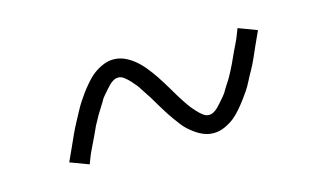

<svg xmlns="http://www.w3.org/2000/svg" viewBox="-40 -491 681 399"><g transform="rotate(-15 300.0 -291.0)"><path d="M381 -190Q373 -190 366 -192Q359 -194 352.5 -197.5Q346 -201 340 -205.5Q334 -210 328.5 -215Q323 -220 318.5 -226Q314 -232 309.5 -238Q305 -244 301 -250Q297 -256 293 -262.5Q289 -269 285 -275.5Q281 -282 277 -289Q273 -296 268.5 -302.5Q264 -309 260 -315.5Q256 -322 252.5 -326.5Q249 -331 243 -337.5Q237 -344 231 -348.5Q225 -353 219 -353Q213 -353 208 -350Q203 -347 199.5 -343.5Q196 -340 191.5 -335Q187 -330 182 -324Q177 -318 176 -315.5Q175 -313 172.5 -309.5Q170 -306 167.5 -301.5Q165 -297 162 -292.5Q159 -288 156.5 -283Q154 -278 151 -273Q148 -268 145.5 -262Q143 -256 140 -250Q137 -244 134 -237.5Q131 -231 127.5 -224Q124 -217 121 -209.5Q118 -202 115 -194L75 -209Q82 -224 88 -237.5Q94 -251 99.5 -263Q105 -275 111 -286Q117 -297 122 -306.5Q127 -316 132.5 -324.5Q138 -333 143.5 -340.5Q149 -348 157.5 -358Q166 -368 175 -375Q184 -382 195.5 -387Q207 -392 219 -392Q227 -392 234 -390Q241 -388 247.5 -384.5Q254 -381 260 -376.5Q266 -372 271.5 -366.5Q277 -361 281.5 -355.5Q286 -350 290.5 -344Q295 -338 299 -332Q303 -326 307 -319.5Q311 -313 315 -306.5Q319 -300 323 -293Q327 -286 331.5 -279Q336 -272 340 -266Q344 -260 347.5 -255.5Q351 -251 357 -244.5Q363 -238 369 -233.5Q375 -229 381 -229Q387 -229 392 -232Q397 -235 400.5 -238.5Q404 -242 408.5 -247Q413 -252 418 -258Q423 -264 424 -266Q425 -268 427.5 -272Q430 -276 432.5 -280Q435 -284 438 -288.5Q441 -293 443.5 -298Q446 -303 449 -308.5Q452 -314 454.5 -319.5Q457 -325 460 -331.5Q463 -338 466 -344.5Q469 -351 472.5 -358Q476 -365 479 -372.5Q482 -380 485 -388L525 -373Q518 -358 512 -344.5Q506 -331 500.5 -318.5Q495 -306 489 -295.5Q483 -285 478 -275Q473 -265 467.5 -257Q462 -249 456.5 -241.5Q451 -234 442.5 -224Q434 -214 425 -207Q416 -200 404.5 -195Q393 -190 381 -190Z"/></g></svg>

Font: Zed Sans Extralight Extended
Style: Regular
Weight: 200
Width: 7
Designer: Belleve Invis
Foundry: Belleve Invis
Version: Version 1.0.0; ttfautohint (v1.8.4)